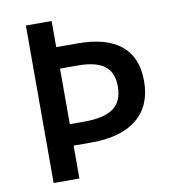

<svg xmlns="http://www.w3.org/2000/svg" viewBox="-80 -785 780 857"><g transform="rotate(-10 309.5 -357.0)"><path d="M570.8 -378.9Q570.8 -267.6 499.3 -208.3Q427.7 -148.9 293 -148.9H210.9V0H94.2V-713.9H210.9V-595.2H307.1Q438 -595.2 504.4 -540.5Q570.8 -485.8 570.8 -378.9ZM210.9 -498V-246.1H275.9Q367.2 -246.1 409.2 -276.9Q451.2 -307.6 451.2 -376Q451.2 -438.5 412.6 -468.3Q374 -498 291 -498Z"/></g></svg>

Font: Open Sans
Style: SemiBold
Weight: 600
Foundry: Ascender Corporation
Version: Version 1.10